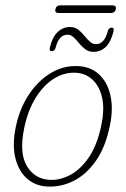

<svg xmlns="http://www.w3.org/2000/svg" viewBox="-20 -694 472 722"><path d="M272.5 -445.5Q321 -443.5 352.5 -414.2Q384 -385 395.2 -335.5Q406.5 -286 393.5 -223Q377.5 -142.5 341.5 -90.5Q305.5 -38.5 257.8 -14.2Q210 10 158.5 7.5Q113.5 5.5 81.8 -22.2Q50 -50 37.8 -99.8Q25.5 -149.5 39.5 -217Q53.5 -285 88 -337.5Q122.5 -390 170.5 -419Q218.5 -448 272.5 -445.5ZM168.5 -17.5Q207 -16 246 -37.2Q285 -58.5 316 -105.2Q347 -152 361.5 -226Q374 -287 363.2 -330Q352.5 -373 325.8 -396.2Q299 -419.5 263.5 -420.5Q222 -422.5 183.2 -398.5Q144.5 -374.5 114.8 -327.2Q85 -280 71 -212.5Q51.5 -117.5 81.5 -68.8Q111.5 -20 168.5 -17.5ZM331.5 -499Q313.5 -499 300.8 -508.8Q288 -518.5 277.5 -531.2Q267 -544 256.8 -553.8Q246.5 -563.5 233.5 -563.5Q201.5 -563.5 189.5 -515.5Q186 -501.5 174.5 -501.5Q164 -501.5 167.5 -516Q177 -555 197 -573.8Q217 -592.5 243 -592.5Q261 -592.5 273.8 -582.8Q286.5 -573 296.8 -560.2Q307 -547.5 317.5 -537.8Q328 -528 341 -528Q372.5 -528 385 -576Q388.5 -590 400 -590Q410.5 -590 406.5 -574.5Q396.5 -535 377.2 -517Q358 -499 331.5 -499ZM188.5 -659.5Q191.5 -674 207.5 -674H402Q418.5 -674 415.5 -659.5Q412 -645 396 -645H201Q185 -645 188.5 -659.5Z"/></svg>

Font: Fraunces 72pt S100 Thin
Style: Italic
Weight: 100
Italic angle: -16°
Version: Version 1.000; ttfautohint (v1.8.3)